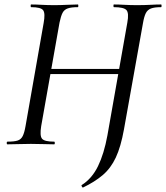

<svg xmlns="http://www.w3.org/2000/svg" viewBox="-20 -645 742 858"><path d="M351 193Q349 194 346 189Q343 184 345 182Q391 153 418 97.5Q445 42 460 -40L549 -544Q557 -587 545 -600Q533 -613 489 -613Q487 -613 487 -619Q487 -625 489 -625Q510 -625 536.5 -623.5Q563 -622 592 -622Q626 -622 652.5 -623.5Q679 -625 700 -625Q702 -625 702 -619Q702 -613 700 -613Q670 -613 654.5 -607Q639 -601 631.5 -586Q624 -571 619 -542L534 -67Q520 11 497.5 59Q475 107 439 137.5Q403 168 351 193ZM13 0Q10 0 10 -6Q10 -12 13 -12Q44 -12 59 -17Q74 -22 81.5 -37Q89 -52 94 -81L175 -542Q183 -585 173 -599Q163 -613 119 -613Q117 -613 117 -619Q117 -625 119 -625Q140 -625 166.5 -623.5Q193 -622 222 -622Q252 -622 279.5 -623.5Q307 -625 328 -625Q330 -625 330 -619Q330 -613 328 -613Q299 -613 283 -607.5Q267 -602 259.5 -587.5Q252 -573 246 -544L164 -81Q157 -38 168 -25Q179 -12 222 -12Q225 -12 225 -6Q225 0 222 0Q203 0 176 -1Q149 -2 118 -2Q89 -2 61.5 -1Q34 0 13 0ZM162 -314 165 -337H548L545 -314Z"/></svg>

Font: Cormorant Medium
Style: Italic
Weight: 500
Italic angle: -10°
Designer: Christian Thalmann (Catharsis Fonts)
Foundry: Catharsis Fonts
Version: Version 4.000